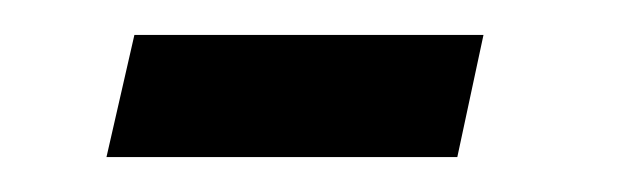

<svg xmlns="http://www.w3.org/2000/svg" viewBox="-20 -321 361 110"><path d="M41 -231 57 -301H257L242 -231Z"/></svg>

Font: Lobster Two
Style: Italic
Weight: 400
Designer: Pablo Impallari
Foundry: Pablo Impallari. www.impallari.com
Version: Version 1.006